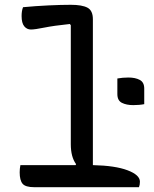

<svg xmlns="http://www.w3.org/2000/svg" viewBox="-20 -780 640 800"><path d="M65 -92H295L297 -96Q275 -126 275 -179V-675L271 -680Q204 -673 164.5 -665Q125 -657 109 -657Q92 -657 81 -670.5Q70 -684 70 -713Q70 -735 76 -750Q129 -755 182 -757.5Q235 -760 275 -760Q322 -760 344.5 -748Q367 -736 367 -700V-92Q460 -90 511.5 -70.5Q563 -51 563 -23Q563 -16 562 -10.5Q561 -5 559 0H123Q86 0 74 -14.5Q62 -29 62 -62Q62 -77 65 -92ZM581 -346Q571 -344 559 -343Q547 -342 535 -342Q507 -342 488 -351.5Q469 -361 469 -388V-453Q480 -455 491.5 -456Q503 -457 515 -457Q544 -457 562.5 -447Q581 -437 581 -411Z"/></svg>

Font: Recursive Mn Csl St
Style: Regular
Weight: 400
Monospace: yes
Version: Version 1.079;hotconv 1.0.112;makeotfexe 2.5.65598; ttfautoh